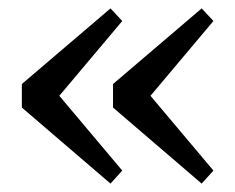

<svg xmlns="http://www.w3.org/2000/svg" viewBox="-20 -486 560 457"><path d="M243 -49 32 -230V-286L243 -466L271 -436L101 -234V-282L271 -80ZM460 -49 249 -230V-286L460 -466L488 -436L318 -234V-282L488 -80Z"/></svg>

Font: Source Serif 4 18pt Medium
Style: Regular
Weight: 500
Designer: Frank Grießhammer
Foundry: Adobe Systems Incorporated
Version: Version 4.004;hotconv 1.0.116;makeotfexe 2.5.65601